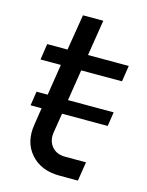

<svg xmlns="http://www.w3.org/2000/svg" viewBox="-108 -764 642 837"><g transform="rotate(15 213.0 -345.0)"><path d="M326.2 5.9H244.1Q159.2 5.9 112.8 -47.1Q66.4 -100.1 80.1 -182.1L91.8 -257.8H42L51.8 -321.8H102.1L124 -461.9H32.2L43 -534.2H134.8L161.1 -695.8H252.9L227.1 -534.2H411.1L399.9 -461.9H215.8L193.8 -321.8H399.9L390.1 -257.8H184.1L169.9 -169.9Q164.1 -130.9 185.3 -105.5Q206.5 -80.1 246.1 -80.1H339.8Z"/></g></svg>

Font: Sora Italic
Style: Regular
Weight: 400
Designer: Jonathan Barnbrook, Julián Moncada
Foundry: Barnbrook Fonts
Version: Version 2.000